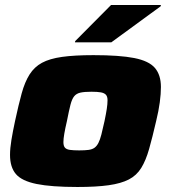

<svg xmlns="http://www.w3.org/2000/svg" viewBox="-20 -738 683 766"><path d="M289 8Q185 8 126 -4Q67 -16 43.5 -43.5Q20 -71 20 -120Q20 -146 25.5 -179.5Q31 -213 40 -255Q54 -320 66.5 -365.5Q79 -411 98 -441Q117 -471 147.5 -487.5Q178 -504 227.5 -511Q277 -518 353 -518Q457 -518 515.5 -506.5Q574 -495 598 -467Q622 -439 622 -391Q622 -364 617.5 -330Q613 -296 603 -255Q588 -190 575 -144Q562 -98 543.5 -68Q525 -38 494 -22Q463 -6 413.5 1Q364 8 289 8ZM296 -138Q319 -138 333.5 -140Q348 -142 357 -148.5Q366 -155 372.5 -167.5Q379 -180 384.5 -201.5Q390 -223 397 -255Q403 -284 406 -303.5Q409 -323 409 -338Q409 -353 402.5 -360Q396 -367 382.5 -369.5Q369 -372 345 -372Q317 -372 301 -368.5Q285 -365 276 -354Q267 -343 261 -319.5Q255 -296 247 -255Q240 -225 236.5 -204.5Q233 -184 233 -171Q233 -156 239 -149Q245 -142 259 -140Q273 -138 296 -138ZM279 -569 280 -574 423 -718H622L621 -713L424 -569Z"/></svg>

Font: Saira Expanded ExtraBold
Style: Italic
Weight: 800
Width: 7
Italic angle: -12°
Designer: Hector Gatti with collaboration of the Omnibus-Type team
Foundry: Omnibus-Type
Version: Version 1.101